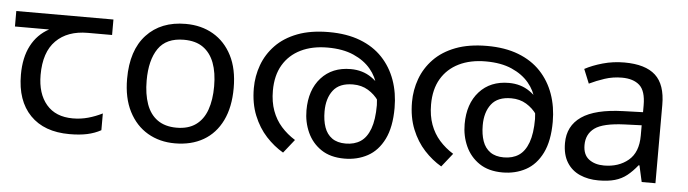

<svg xmlns="http://www.w3.org/2000/svg" viewBox="-41 -722 3190 890"><g transform="rotate(5 1554.0 -277.0)"><path d="M301 10Q183 10 118 -57Q53 -124 53 -245Q53 -325 82 -380.5Q111 -436 165 -465H6V-537H458V-465H345Q251 -465 197.5 -411.5Q144 -358 144 -252Q144 -165 187 -114.5Q230 -64 310 -64Q347 -64 381 -73.5Q415 -83 447 -99V-21Q418 -5 383 2.5Q348 10 301 10Z M1041 -269Q1041 -180 1010.5 -117.5Q980 -55 924 -22.5Q868 10 791 10Q720 10 664.5 -22.5Q609 -55 577 -117.5Q545 -180 545 -269Q545 -402 612 -474Q679 -546 794 -546Q867 -546 922.5 -513.5Q978 -481 1009.5 -419.5Q1041 -358 1041 -269ZM636 -269Q636 -206 652.5 -159.5Q669 -113 704 -88Q739 -63 793 -63Q847 -63 882 -88Q917 -113 933.5 -159.5Q950 -206 950 -269Q950 -333 933 -378Q916 -423 881.5 -447.5Q847 -472 792 -472Q710 -472 673 -418Q636 -364 636 -269Z M1459 -566Q1542 -566 1604.5 -542Q1667 -518 1708.5 -474Q1750 -430 1771 -371Q1792 -312 1792 -242Q1792 -153 1764 -96.5Q1736 -40 1688 -14Q1640 12 1580 12Q1515 12 1472 -17Q1429 -46 1407.5 -93.5Q1386 -141 1386 -196Q1386 -291 1437 -347.5Q1488 -404 1574 -404Q1630 -404 1671.5 -375Q1713 -346 1737 -301Q1761 -256 1763 -206L1738 -209Q1731 -240 1711.5 -268.5Q1692 -297 1661.5 -315.5Q1631 -334 1591 -334Q1528 -334 1499 -296.5Q1470 -259 1470 -198Q1470 -156 1481 -124.5Q1492 -93 1516.5 -75.5Q1541 -58 1580 -58Q1621 -58 1649.5 -77Q1678 -96 1693.5 -138Q1709 -180 1709 -248Q1709 -250 1707.5 -270Q1706 -290 1702 -310Q1701 -315 1701 -323Q1701 -331 1699 -335Q1690 -378 1660 -414Q1630 -450 1580 -472Q1530 -494 1459 -494Q1387 -494 1334 -468Q1281 -442 1252 -393Q1223 -344 1223 -273Q1223 -221 1238 -180Q1253 -139 1280.5 -108Q1308 -77 1345 -54L1295 9Q1252 -16 1215.5 -55.5Q1179 -95 1156.5 -150.5Q1134 -206 1134 -277Q1134 -333 1153 -385Q1172 -437 1211.5 -478Q1251 -519 1312.5 -542.5Q1374 -566 1459 -566Z M2195 -566Q2278 -566 2340.5 -542Q2403 -518 2444.5 -474Q2486 -430 2507 -371Q2528 -312 2528 -242Q2528 -153 2500 -96.5Q2472 -40 2424 -14Q2376 12 2316 12Q2251 12 2208 -17Q2165 -46 2143.5 -93.5Q2122 -141 2122 -196Q2122 -291 2173 -347.5Q2224 -404 2310 -404Q2366 -404 2407.5 -375Q2449 -346 2473 -301Q2497 -256 2499 -206L2474 -209Q2467 -240 2447.5 -268.5Q2428 -297 2397.5 -315.5Q2367 -334 2327 -334Q2264 -334 2235 -296.5Q2206 -259 2206 -198Q2206 -156 2217 -124.5Q2228 -93 2252.5 -75.5Q2277 -58 2316 -58Q2357 -58 2385.5 -77Q2414 -96 2429.5 -138Q2445 -180 2445 -248Q2445 -250 2443.5 -270Q2442 -290 2438 -310Q2437 -315 2437 -323Q2437 -331 2435 -335Q2426 -378 2396 -414Q2366 -450 2316 -472Q2266 -494 2195 -494Q2123 -494 2070 -468Q2017 -442 1988 -393Q1959 -344 1959 -273Q1959 -221 1974 -180Q1989 -139 2016.5 -108Q2044 -77 2081 -54L2031 9Q1988 -16 1951.5 -55.5Q1915 -95 1892.5 -150.5Q1870 -206 1870 -277Q1870 -333 1889 -385Q1908 -437 1947.5 -478Q1987 -519 2048.5 -542.5Q2110 -566 2195 -566Z M2835 -545Q2933 -545 2980 -502Q3027 -459 3027 -365V0H2963L2946 -76H2942Q2919 -47 2894.5 -27.5Q2870 -8 2838.5 1Q2807 10 2762 10Q2714 10 2675.5 -7Q2637 -24 2615 -59.5Q2593 -95 2593 -149Q2593 -229 2656 -272.5Q2719 -316 2850 -320L2941 -323V-355Q2941 -422 2912 -448Q2883 -474 2830 -474Q2788 -474 2750 -461.5Q2712 -449 2679 -433L2652 -499Q2687 -518 2735 -531.5Q2783 -545 2835 -545ZM2861 -259Q2761 -255 2722.5 -227Q2684 -199 2684 -148Q2684 -103 2711.5 -82Q2739 -61 2782 -61Q2850 -61 2895 -98.5Q2940 -136 2940 -214V-262Z"/></g></svg>

Font: malayalam15
Style: Book
Weight: 400
Designer: Jelle Bosma - Monotype Design Team
Foundry: Monotype Imaging Inc.
Version: Version 2.003